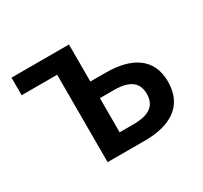

<svg xmlns="http://www.w3.org/2000/svg" viewBox="-119 -710 919 871"><g transform="rotate(-30 340.0 -275.0)"><path d="M215 0H411C542 0 635 -52 635 -180C635 -305 542 -356 411 -356H330V-550H29V-458H215ZM330 -90V-269H402C484 -269 524 -241 524 -180C524 -118 484 -90 402 -90Z"/></g></svg>

Font: DAIFUKU Sans JP Medium
Style: Regular
Weight: 500
Designer: Original font ‘Source Han Sans JP’ : Ryoko NISHIZUKA  (kana, bopomofo & ideographs); Paul D. Hunt (Latin, Greek & Cyrill
Foundry: Daifuku
Version: Version 1.000